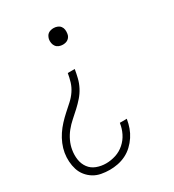

<svg xmlns="http://www.w3.org/2000/svg" viewBox="-182 -640 863 955"><g transform="rotate(-30 250.0 -162.5)"><path d="M166 213Q142 213 118 208.5Q94 204 74.5 192Q55 180 40.5 162Q26 144 19 122Q12 100 10.5 75.5Q9 51 13 27Q17 3 27 -21Q37 -45 51 -66Q65 -87 82.5 -106Q100 -125 119.5 -142.5Q139 -160 158.5 -177.5Q178 -195 192.5 -216.5Q207 -238 214 -261.5Q221 -285 225 -309H265Q261 -285 255 -260.5Q249 -236 237 -213Q225 -190 208 -170.5Q191 -151 171.5 -133Q152 -115 132 -97.5Q112 -80 95.5 -59.5Q79 -39 68 -15.5Q57 8 53 32Q48 60 52 87.5Q56 115 71.5 136Q87 157 112.5 166.5Q138 176 166 176Q194 176 222 167Q250 158 272.5 138Q295 118 308 91.5Q321 65 325 37Q325 36 325.5 35.5Q326 35 326 35H366Q365 36 365 36.5Q365 37 365 37Q361 61 353 83.5Q345 106 331.5 126.5Q318 147 299.5 164.5Q281 182 258.5 193Q236 204 212.5 208.5Q189 213 166 213ZM275 -443Q264 -443 253.5 -447Q243 -451 236.5 -459.5Q230 -468 228 -479.5Q226 -491 228 -502Q230 -510 234 -517.5Q238 -525 244.5 -529.5Q251 -534 259 -536Q267 -538 275 -538Q286 -538 296.5 -534Q307 -530 313.5 -521.5Q320 -513 321.5 -502Q323 -491 321 -479Q320 -471 316 -464Q312 -457 305.5 -452Q299 -447 291 -445Q283 -443 275 -443Z"/></g></svg>

Font: Iosevka Curly Slab XLtObl
Style: Regular
Weight: 200
Italic angle: -9°
Monospace: yes
Designer: Belleve Invis
Foundry: Belleve Invis
Version: Version 11.1.0; ttfautohint (v1.8.3)